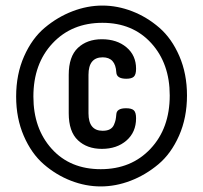

<svg xmlns="http://www.w3.org/2000/svg" viewBox="-20 -705 730 690"><path d="M38 -358Q38 -438 66.5 -502.5Q95 -567 141 -605.5Q187 -644 240.5 -664.5Q294 -685 348 -685Q402 -685 455 -664.5Q508 -644 552.5 -605.5Q597 -567 624.5 -503.5Q652 -440 652 -362Q652 -282 623.5 -217.5Q595 -153 549 -114.5Q503 -76 449.5 -55.5Q396 -35 342 -35Q288 -35 235 -55.5Q182 -76 137.5 -114.5Q93 -153 65.5 -216.5Q38 -280 38 -358ZM590 -362Q590 -477 523.5 -550Q457 -623 348 -623Q238 -623 169 -549.5Q100 -476 100 -358Q100 -243 166 -170Q232 -97 342 -97Q452 -97 521 -170.5Q590 -244 590 -362ZM398 -445Q395 -499 349 -499Q298 -499 298 -436V-298Q298 -235 349 -235Q365 -235 375 -240.5Q385 -246 389.5 -256.5Q394 -267 395.5 -274.5Q397 -282 398 -294Q399 -316 433 -316Q453 -316 461 -308.5Q469 -301 469 -280Q469 -230 434.5 -200Q400 -170 346 -170Q293 -170 260 -201Q227 -232 227 -298V-436Q227 -502 260 -533Q293 -564 346 -564Q400 -564 434.5 -535Q469 -506 469 -458Q469 -437 461 -429.5Q453 -422 434 -422Q399 -422 398 -445Z"/></svg>

Font: Dosis
Style: Bold
Weight: 700
Designer: Edgar Tolentino, Pablo Impallari, Igino Marini
Foundry: Edgar Tolentino, Pablo Impallari, Igino Marini
Version: Version 1.007